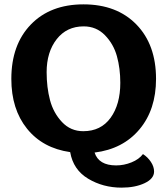

<svg xmlns="http://www.w3.org/2000/svg" viewBox="-20 -693 768 881"><path d="M532 -313Q532 -379 516.5 -435Q501 -491 461.5 -531.5Q422 -572 364 -572Q286 -572 240 -513Q194 -454 194 -362Q194 -292 209.5 -233.5Q225 -175 264.5 -133Q304 -91 362 -91Q443 -91 487.5 -152.5Q532 -214 532 -313ZM538 168Q453 168 384.5 127Q316 86 302 5Q176 -13 104 -102.5Q32 -192 32 -331Q32 -488 121.5 -580.5Q211 -673 363 -673Q516 -673 606 -580.5Q696 -488 696 -331Q696 -190 620 -99.5Q544 -9 414 7Q433 66 513 66Q549 66 583.5 52Q618 38 636 14Q658 28 672.5 50Q687 72 687 94Q687 127 643.5 147.5Q600 168 538 168Z"/></svg>

Font: Overlock
Style: Black
Weight: 900
Designer: Dario Muhafara
Foundry: Dario Manuel Muhafara
Version: Version 1.001